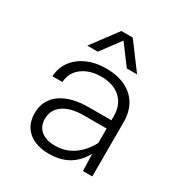

<svg xmlns="http://www.w3.org/2000/svg" viewBox="-182 -917 1014 1066"><g transform="rotate(30 325.0 -384.0)"><path d="M493 0 489 -142V-351Q489 -422 444 -463.5Q399 -505 322 -505Q247 -505 199 -469Q151 -433 147 -371H83Q87 -430 119 -471.5Q151 -513 203 -535.5Q255 -558 322 -558Q393 -558 445 -533Q497 -508 525 -461Q553 -414 553 -349V0ZM280 12Q227 12 186 -6Q145 -24 122.5 -59.5Q100 -95 100 -144Q100 -229 165 -276Q230 -323 348 -323H501V-270H344Q259 -270 212 -237Q165 -204 165 -146Q165 -96 198.5 -70Q232 -44 287 -44Q356 -44 409 -82.5Q462 -121 495 -189L502 -136Q475 -67 419.5 -27.5Q364 12 280 12ZM166 -615 289 -780H362L485 -615H419L326 -740L233 -615Z"/></g></svg>

Font: Azeret Mono Thin ExtraLight
Style: Regular
Weight: 250
Version: Version 1.002